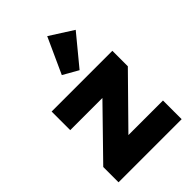

<svg xmlns="http://www.w3.org/2000/svg" viewBox="-241 -937 1040 1040"><g transform="rotate(-45 279.0 -416.5)"><path d="M35.2 0V-117.2L296.4 -384.8H49.8V-527.3H515.1V-408.7L253.9 -143.1H518.6V0ZM315.4 -578.6 228.5 -627.9 321.8 -833 455.1 -748Z"/></g></svg>

Font: Schibsted Grotesk ExtraBold
Style: Regular
Weight: 800
Designer: Bakken & Baeck AS, Henrik Kongsvoll
Foundry: Schibsted ASA
Version: Version 1.100; ttfautohint (v1.8.4.7-5d5b);gftools[0.9.25]